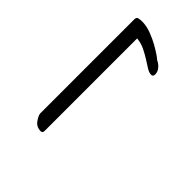

<svg xmlns="http://www.w3.org/2000/svg" viewBox="-4 -560 532 532"><g transform="rotate(-45 261.5 -294.5)"><path d="M93 -326Q84 -326 84 -333Q84 -350 97.5 -359.5Q111 -369 119 -369H487Q495 -369 496.5 -363Q498 -357 498 -349Q498 -332 491 -313.5Q484 -295 475.5 -280Q467 -265 460 -255Q453 -245 452 -245Q447 -234 438.5 -227Q430 -220 420 -220Q411 -220 411 -227Q411 -236 417.5 -246Q424 -256 431.5 -268Q439 -280 446 -294Q453 -308 455 -326Z"/></g></svg>

Font: Discipuli Britannica
Style: Regular
Weight: 400
Designer: Peter Wiegel
Foundry: Peter Wiegel
Version: Version 0.001 2009